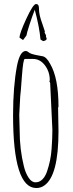

<svg xmlns="http://www.w3.org/2000/svg" viewBox="-20 -929 369 968"><path d="M197.3 -721.7 184.1 -730Q179.2 -790.5 155.3 -879.9Q142.6 -847.7 128.4 -803.7Q114.3 -759.8 113.3 -750L96.2 -727.1L78.1 -739.7Q79.1 -761.7 113 -835.2Q147 -908.7 161.6 -908.7Q176.3 -908.7 176.3 -888.4Q176.3 -868.2 180.9 -849.4Q185.5 -830.6 194.1 -807.1Q202.6 -783.7 206.1 -771L205.1 -764.6L212.4 -750L211.4 -744.6Q215.3 -736.8 215.3 -733.9Q215.3 -724.6 197.3 -721.7ZM272.9 -386.2 274.9 -267.1Q274.9 -42 202.6 6.8Q185.1 19 163.1 19Q45.9 19 45.9 -349.1Q45.9 -491.2 65.4 -595.7Q80.1 -671.9 109.9 -671.9Q116.7 -671.9 122.8 -666.5Q128.9 -661.1 139.4 -657.5Q149.9 -653.8 168.2 -650.4Q186.5 -647 194.3 -645.5Q214.4 -642.1 232.9 -606.9Q274.9 -535.6 274.9 -391.1ZM77.1 -350.1 79.1 -271Q79.1 -175.8 100.6 -89.8Q108.4 -57.6 123.8 -33.7Q139.2 -9.8 158.9 -9.8Q178.7 -9.8 193.6 -24.4Q208.5 -39.1 217.3 -65.2Q226.1 -91.3 231.9 -118.4Q237.8 -145.5 240.2 -179.2Q244.1 -232.9 244.1 -274.9L232.9 -511.2L229 -519L231 -523.9Q231 -567.4 206.5 -599.6Q182.1 -631.8 147 -631.8H105Q96.7 -631.8 90.3 -542.7Q84 -453.6 82 -443.8Z"/></svg>

Font: Amatic SC
Style: Regular
Weight: 400
Version: Version 1.004